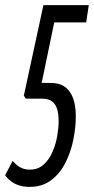

<svg xmlns="http://www.w3.org/2000/svg" viewBox="-34 -720 367 750"><path d="M-14.1 -35.2 15.3 -91.5Q22.8 -83.1 31.9 -75.1Q41 -67.2 53.8 -62.3Q66.5 -57.4 82.1 -57.4Q114.9 -57.4 136.6 -77.2Q158.4 -97 171.4 -127.4Q184.3 -157.8 189.7 -189.9Q195.1 -221.9 195.1 -246Q195.1 -274.6 189.1 -294Q183.1 -313.5 169.2 -324Q155.3 -334.5 132.2 -334.5H66.9L59.1 -346.1L135.6 -700H312.8L302.6 -632.6H177.9L128.8 -396.4L170.5 -395.7Q215.3 -394.5 238.7 -361.2Q262.1 -327.9 262.1 -264.5Q262.1 -223.6 252.8 -176.1Q243.5 -128.6 222.6 -86.2Q201.7 -43.8 166.9 -16.9Q132.1 10 81.9 10Q60.3 10 42.6 4.8Q24.8 -0.4 10.9 -10.6Q-3 -20.8 -14.1 -35.2Z"/></svg>

Font: Georama ExtraCondensed Thin
Style: Italic
Weight: 100
Width: 2
Italic angle: -9°
Designer: Jean-Baptiste Levee
Foundry: Production Type
Version: Version 1.001